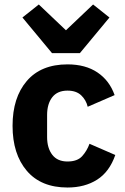

<svg xmlns="http://www.w3.org/2000/svg" viewBox="-20 -824 557 856"><path d="M281 12Q163 12 99.5 -62.5Q36 -137 36 -263Q36 -389 99.5 -463Q163 -537 281 -537Q361 -537 414.5 -501Q468 -465 491 -400L371 -348Q364 -378 342 -399Q320 -420 281 -420Q236 -420 213 -390.5Q190 -361 190 -311V-213Q190 -164 213 -134Q236 -104 281 -104Q325 -104 346.5 -128Q368 -152 379 -183L494 -133Q468 -58 413 -23Q358 12 281 12ZM336 -587H212L80 -746L153 -804L274 -689L395 -804L468 -746Z"/></svg>

Font: IBM Plex Sans Var
Style: Regular
Weight: 400
Designer: Mike Abbink, Paul van der Laan, Pieter van Rosmalen
Foundry: Bold Monday
Version: Version 3.000